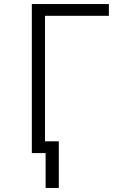

<svg xmlns="http://www.w3.org/2000/svg" viewBox="-20 -755 640 947"><path d="M205 172V0H137V-735H517V-677H202V-58H270V172Z"/></svg>

Font: Iosevka Curly Light Extended
Style: Regular
Weight: 300
Width: 7
Monospace: yes
Designer: Belleve Invis
Foundry: Belleve Invis
Version: Version 11.1.0; ttfautohint (v1.8.3)